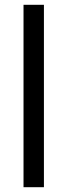

<svg xmlns="http://www.w3.org/2000/svg" viewBox="-20 -780 280 800"><path d="M163 0H78V-760H163Z"/></svg>

Font: Noto Sans Gurmukhi UI SemiCondensed
Style: Regular
Weight: 400
Width: 4
Designer: Jelle Bosma - Monotype Design Team
Foundry: Monotype Imaging Inc.
Version: Version 2.004; ttfautohint (v1.8.4.7-5d5b)